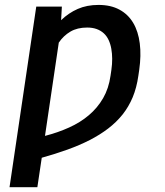

<svg xmlns="http://www.w3.org/2000/svg" viewBox="-20 -573 685 796"><path d="M19.5 203.1 130.3 -545.5H236.5L233.3 -489.3Q264.6 -519.5 302.4 -536Q340.2 -552.6 388.5 -552.6Q439.3 -552.6 475.3 -533Q511.4 -513.5 532.3 -478Q553.3 -442.5 559.5 -392.9Q565.7 -343.4 557.2 -283.4L553.6 -258.9Q546.5 -209.2 530.2 -169.9Q513.8 -130.7 488.3 -98.4Q462.7 -66.4 428.6 -40.3Q394.5 -14.2 352.3 7.5Q310 29.1 260.1 47.1Q210.2 65 153.1 81L134.9 203.1ZM438.2 -258.9 441.8 -283.4Q445.3 -307.9 445.1 -329.5Q445 -351.2 441.4 -371.1Q437.9 -391 430.2 -407.3Q422.6 -423.7 410.2 -435Q397.7 -446.4 380.7 -452.6Q363.6 -458.8 341.3 -458.8Q300.4 -458.8 271.8 -441.9Q243.3 -425.1 223.7 -396.3L166.5 -9.6Q220.2 -23.4 266.5 -44.4Q312.9 -65.3 348.5 -95.5Q384.2 -125.7 407.5 -166Q430.8 -206.3 438.2 -258.9Z"/></svg>

Font: Inter P Medium
Style: Italic
Weight: 500
Italic angle: 9.39999°
Designer: Rasmus Andersson
Foundry: rsms
Version: Version 3.018;git-588b23468